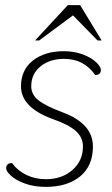

<svg xmlns="http://www.w3.org/2000/svg" viewBox="-20 -720 436 750"><path d="M4 -63Q4 -73 10 -78Q16 -83 27 -83Q49 -53 83.5 -36.5Q118 -20 159 -20Q222 -20 263 -56Q304 -92 304 -148Q304 -183 276.5 -208Q249 -233 186 -255Q62 -300 62 -383Q62 -447 108.5 -483.5Q155 -520 229 -520Q271 -520 304.5 -507Q338 -494 356 -476.5Q374 -459 374 -447Q374 -427 352 -427Q329 -459 299.5 -474.5Q270 -490 230 -490Q174 -490 138 -460.5Q102 -431 102 -383Q102 -351 130 -328.5Q158 -306 225 -281Q343 -237 343 -148Q343 -72 293 -31Q243 10 159 10Q113 10 77.5 -3Q42 -16 23 -33.5Q4 -51 4 -63ZM245 -700H293L377 -562H361L265 -660L133 -562H117Z"/></svg>

Font: Thasadith
Style: Italic
Weight: 400
Italic angle: -9°
Designer: Cadson Demak Co.,Ltd.
Foundry: Cadson Demak Co.,Ltd.
Version: Version 1.000; ttfautohint (v1.6)